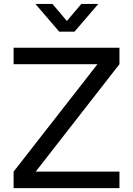

<svg xmlns="http://www.w3.org/2000/svg" viewBox="-20 -965 683 985"><path d="M283.7 -802.7 161.6 -944.8H249L323.2 -857.4L397 -944.8H484.4L362.3 -802.7ZM592.8 0H49.8V-84.5L480 -635.7H49.8V-720.2H592.8V-635.7L163.1 -84.5H592.8Z"/></svg>

Font: Vela Sans Med
Style: Regular
Weight: 500
Designer: Principal design: Mikhail Sharanda - project Manrope.
Design modification: Ravid Balaliev
Foundry: Mikhail Sharanda
Version: Version 1.001